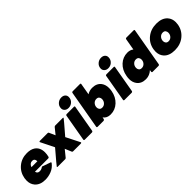

<svg xmlns="http://www.w3.org/2000/svg" viewBox="245 -2086 3368 3368"><g transform="rotate(-45 1929.0 -402.5)"><path d="M263 10Q133 10 67 -68Q18 -127 18 -211Q18 -240 23 -271Q45 -396 138.5 -474Q232 -552 362 -552Q458 -552 516 -512Q598 -454 598 -336Q598 -287 585 -237Q580 -220 563 -220H232Q244 -166 296 -166Q337 -166 367 -187Q377 -196 386 -196Q390 -196 541 -142Q551 -138 551 -130Q551 -125 546 -119Q494 -51 418.5 -20.5Q343 10 263 10ZM392 -320Q391 -390 332 -390Q271 -390 245 -320Z M1151 0H957Q944 0 938 -12L886 -135L786 -12Q776 0 762 0H576Q563 0 563 -9Q563 -15 785 -274Q659 -524 659 -528Q659 -542 676 -542H870Q884 -542 889 -530L940 -416L1032 -530Q1044 -542 1057 -542H1243Q1256 -542 1256 -533Q1256 -527 1037 -274Q1168 -18 1168 -14Q1168 0 1151 0Z M1441 -593Q1392 -593 1363 -624Q1341 -648 1341 -682Q1341 -745 1392 -785Q1431 -815 1480 -815Q1530 -815 1558 -785Q1579 -762 1579 -727Q1579 -664 1530 -624Q1491 -593 1441 -593ZM1428 0H1244Q1229 0 1229 -16L1318 -524Q1321 -541 1340 -542H1524Q1538 -542 1538 -529L1449 -18Q1446 -2 1428 0Z M1883 10Q1790 10 1745 -55Q1742 -37 1738 -19.5Q1734 -2 1715 0H1564Q1549 0 1549 -16L1675 -732Q1678 -749 1696 -750H1880Q1895 -750 1895 -736Q1895 -733 1857 -516Q1913 -552 1982 -552Q2094 -552 2150 -476Q2190 -421 2190 -339Q2190 -307 2184 -271Q2161 -144 2078 -67Q1995 10 1883 10ZM1864 -180Q1902 -180 1930 -206Q1966 -239 1966 -292Q1966 -318 1950 -340Q1934 -362 1896 -362Q1859 -362 1831 -337Q1794 -303 1794 -251Q1794 -224 1810.5 -202Q1827 -180 1864 -180Z M2427 -593Q2378 -593 2349 -624Q2327 -648 2327 -682Q2327 -745 2378 -785Q2417 -815 2466 -815Q2516 -815 2544 -785Q2565 -762 2565 -727Q2565 -664 2516 -624Q2477 -593 2427 -593ZM2414 0H2230Q2215 0 2215 -16L2304 -524Q2307 -541 2326 -542H2510Q2524 -542 2524 -529L2435 -18Q2432 -2 2414 0Z M2757 10Q2645 10 2589 -67Q2549 -122 2549 -201Q2549 -234 2556 -271Q2578 -399 2661 -475.5Q2744 -552 2856 -552Q2925 -552 2969 -515L3007 -732Q3010 -749 3028 -750H3212Q3227 -750 3227 -736Q3227 -733 3101 -18Q3098 -2 3080 0H2929Q2913 0 2913 -18L2919 -55Q2850 10 2757 10ZM2844 -180Q2882 -180 2910 -206Q2946 -239 2946 -292Q2946 -318 2930 -340Q2914 -362 2876 -362Q2839 -362 2811 -337Q2774 -303 2774 -251Q2774 -224 2790.5 -202Q2807 -180 2844 -180Z M3476 10Q3337 10 3268 -68Q3217 -127 3217 -213Q3217 -240 3222 -271Q3244 -396 3340 -474Q3436 -552 3575 -552Q3714 -552 3783 -474Q3835 -415 3835 -329Q3835 -301 3830 -271Q3808 -146 3711.5 -68Q3615 10 3476 10ZM3510 -180Q3548 -180 3576 -206Q3612 -239 3612 -292Q3612 -318 3596 -340Q3580 -362 3542 -362Q3505 -362 3477 -337Q3440 -303 3440 -251Q3440 -224 3456.5 -202Q3473 -180 3510 -180Z"/></g></svg>

Font: YamahaIndonesia935. App Black
Style: Italic
Weight: 900
Italic angle: -10°
Designer: Dalton Maag Ltd
Foundry: Dalton Maag Ltd
Version: Version 1.002; January 01, 2024; Regular/Italic